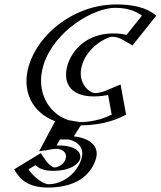

<svg xmlns="http://www.w3.org/2000/svg" viewBox="-20 -548 722 862"><path d="M522.5 -31 500.1 -154C500.1 -154 459.7 -130 406.7 -130C339.7 -130 301.9 -186 323.6 -257C345 -327 417.1 -383 484.1 -383C537.1 -383 562.8 -359 562.8 -359L659.8 -480C659.8 -480 616.4 -528 502.4 -528C353.4 -528 181.1 -406 135 -255C98.6 -136 153 -36 250 0L181.6 129C181.6 129 199.3 120 235.3 120C331.3 120 317.3 204 221.6 204C175.6 204 154 157 154 157L65.5 211C65.5 211 104.1 294 194.1 294C305.1 294 366.3 228 385.6 165C406.6 96 342.7 63 287.7 63L318.7 14C324.4 15 330.4 15 336.4 15C450.4 15 522.5 -31 522.5 -31ZM504.8 -36.3C480.3 -24 422.3 0 341 0C335 0 329.9 -0.1 325.7 -0.8L313.6 -2.9L262.5 78H283.2C334.9 78 387.7 109 370.6 165C353.6 220.5 302.1 279 198.7 279C137.7 279 100.9 235.3 86.7 213.3L145.7 177.3C155.7 192.2 177.5 219 217 219C264.1 219 304 198.9 314.3 166.3C325.6 130.6 293.8 105 239.9 105C227.7 105 215.8 106.2 208.4 107.4L270.6 -9.9L259.1 -14.2C166.9 -48.5 115.8 -143.4 150 -255C193.3 -396.8 356.5 -513 497.8 -513C579.7 -513 622.9 -487.3 639 -475L562.8 -379.9C548 -388.4 524.7 -398 488.7 -398C413 -398 332.4 -334.9 308.6 -257C284.5 -178.2 326.5 -115 402.2 -115C438.4 -115 469.6 -125.5 487.2 -133ZM504.8 -36.3 487.2 -133C469.6 -125.5 438.4 -115 402.2 -115C326.5 -115 284.5 -178.2 308.6 -257C332.4 -334.9 413 -398 488.7 -398C524.7 -398 548 -388.4 562.8 -379.9L639 -475C622.9 -487.3 579.7 -513 497.8 -513C356.5 -513 193.3 -396.8 150 -255C115.8 -143.4 166.9 -48.5 259.1 -14.2L270.6 -9.9L208.4 107.4C215.8 106.2 227.7 105 239.9 105C293.8 105 325.6 130.6 314.3 166.3C304 198.9 264.1 219 217 219C177.5 219 155.7 192.2 145.7 177.3L86.7 213.3C100.9 235.3 137.7 279 198.7 279C302.1 279 353.6 220.5 370.6 165C387.7 109 334.9 78 283.2 78H262.5L313.6 -2.9L325.7 -0.8C329.9 -0.1 335 0 341 0C422.3 0 480.3 -24 504.8 -36.3ZM318.7 14 287.7 63C342.8 63 406.7 96 385.6 165C366.3 227.8 305 294 194.1 294C126 294 87.5 246.6 72.7 223.6L64.8 211.4L153.4 157.4L159.7 166.8C169.2 181.1 189.1 204 221.6 204C266.4 204 293.2 185.7 299.4 166.2C306.8 142.8 283.7 120 235.3 120C224.2 120 214.1 121 206.6 122.1L183.3 125.7L250 0C153 -36 98.6 -136 135 -255C181.1 -406 353.4 -528 502.4 -528C587.5 -528 633.2 -501.2 650.8 -487.8L660.3 -480.6L563.5 -359.9L552.1 -366.4C538.5 -374.2 517.4 -383 484.1 -383C417.1 -383 345 -327 323.6 -257C301.9 -186 339.8 -130 406.7 -130C440.1 -130 468.8 -139.7 484.8 -146.5L500.3 -153.1L522.6 -30.4L508.5 -23.3C481.9 -10 420.7 15 336.4 15C330.8 15 320.8 14.4 318.7 14ZM248.8 78H283.2C297.2 78 366.4 96.8 345.6 165C325.2 231.6 261 279 198.7 279C167.4 279 121 234.7 108.1 212.3L139.1 193.4C150.1 202.9 168.1 219 217 219C299.6 219 333 186.7 339.4 165.9C346.6 142.6 330.2 105 239.9 105C236.6 105 234.4 105 234.4 105ZM291.6 -6.9 280 -11.2C197.4 -41.9 139.2 -137.9 175 -255C222 -408.8 399.5 -513 497.8 -513C563.6 -513 603.5 -489.1 617.2 -477.7L547.7 -391C531.4 -395.2 512.9 -398 488.7 -398C369.6 -398 303.8 -323.3 283.6 -257C263 -189.8 283 -115 402.2 -115C426.4 -115 449.7 -118.5 465.3 -121.9L481.4 -33.5C459.8 -22.2 406.8 0 341 0C339.4 0 338.1 0 337.4 0L292.3 -7.9ZM546.1 -33.2 521.3 -168.9 458.3 -142.2C442.8 -135.6 421.7 -130 406.7 -130C383.2 -130 323.3 -174.4 348.6 -257C373.5 -338.7 460.5 -383 484.1 -383C499.8 -383 515.1 -378.3 528.3 -370.8L574.8 -344.2L682 -477.9C659.2 -495.3 616.6 -528 502.4 -528C310.4 -528 152.5 -394 110 -255C75.4 -142 122.2 -43.9 227.2 -3.7L155.7 131.1L220.1 121.1C222.7 120.7 230.1 120 235.3 120C250.2 120 285.3 131.7 274.3 166.3C264.7 196.6 232.2 203.8 222.8 204C212.8 201.7 193.2 184.6 184.9 172.1L163.1 139.4L43.6 212.3C58.5 235.3 85.2 294 194.1 294C345.7 294 394.7 216.9 410.6 165C426.9 111.7 387.8 72.5 311.5 64.2L342.6 15C454.2 13.3 511 -15.7 546.1 -33.2Z"/></svg>

Font: Hussar Outliner
Style: Obl
Weight: 700
Foundry: Cannot Into Space Fonts
Version: Version 0.92